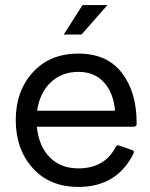

<svg xmlns="http://www.w3.org/2000/svg" viewBox="-20 -726 592 756"><path d="M433 -290Q427 -360 389.5 -401.5Q352 -443 289 -443Q224 -443 180.5 -402.5Q137 -362 126 -290ZM289 10Q175 10 108.5 -64.5Q42 -139 42 -253Q42 -367 109 -441Q176 -515 289 -515Q401 -515 459.5 -439.5Q518 -364 518 -242V-238Q518 -228 507 -227H125Q133 -150 176 -106.5Q219 -63 289 -63Q392 -63 436 -148Q439 -154 445 -154Q447 -154 500 -135Q507 -133 507 -127L506 -122Q441 10 289 10ZM301 -590H231L305 -706H403Z"/></svg>

Font: YamahaIndonesia935. App
Style: Regular
Weight: 400
Designer: Dalton Maag Ltd
Foundry: Dalton Maag Ltd
Version: Version 1.002; January 01, 2024; Regular/Italic